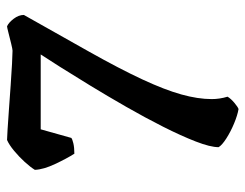

<svg xmlns="http://www.w3.org/2000/svg" viewBox="-98 -508 714 559"><g transform="rotate(-90 259.5 -228.0)"><path d="M222 109Q204 106 180 96Q156 86 136.5 73.5Q117 61 111 51Q111 27 127.5 -15.5Q144 -58 170.5 -110.5Q197 -163 228.5 -218Q260 -273 290.5 -323Q321 -373 345 -411Q369 -449 381 -467H163L138 -378Q135 -375 122.5 -372Q110 -369 92 -369Q78 -391 62 -425Q46 -459 45 -484Q53 -497 68 -513.5Q83 -530 100.5 -544.5Q118 -559 132 -565Q137 -565 161.5 -563.5Q186 -562 220.5 -559.5Q255 -557 290.5 -554.5Q326 -552 353.5 -550.5Q381 -549 392 -549Q396 -549 412.5 -553Q429 -557 444.5 -561Q460 -565 463 -565Q474 -560 485 -545.5Q496 -531 496 -516L389 -326Q339 -237 308.5 -171.5Q278 -106 264.5 -57.5Q251 -9 251 31Q251 54 258 77Q252 87 240 97Q228 107 222 109Z"/></g></svg>

Font: Texturina SemiBold
Style: Regular
Weight: 600
Designer: Guillermo Torres Carreño
Foundry: Omnibus-Type
Version: Version 1.002; ttfautohint (v1.8.3)